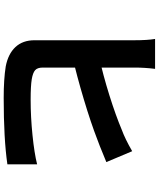

<svg xmlns="http://www.w3.org/2000/svg" viewBox="70 -903 860 1040"><g transform="rotate(90 500.0 -383.0)"><path d="M346 -682V-630V-543V-438V-333V-243V-185Q346 -156 360 -143.5Q374 -131 409 -125Q446 -119 520 -119Q614 -119 712 -129Q810 -139 870 -154V7Q732 27 511 27Q409 27 340 16Q272 3 235 -36.5Q198 -76 198 -140V-216V-319V-432V-540V-629V-682Q198 -751 191 -793H353Q346 -737 346 -682ZM684 -613Q731 -630 799 -669L858 -529L794 -503L772 -494L735 -480Q645 -445 518 -407Q391 -369 282 -344L281 -488Q386 -511 496 -545.5Q606 -580 684 -613Z"/></g></svg>

Font: Merged Yaku Han JP ExtraBold
Style: Regular
Weight: 800
Designer: Ryoko NISHIZUKA 西塚涼子 (kana, bopomofo & ideographs); Paul D. Hunt (Latin, Greek & Cyrillic); Sandoll Communications 산돌커뮤니
Foundry: Adobe
Version: Version 2.004